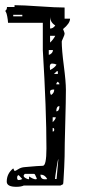

<svg xmlns="http://www.w3.org/2000/svg" viewBox="-27 -690 387 740"><path d="M59 -627V-633H24V-627ZM186 -592Q166 -604 166 -627V-580Q178 -580 186 -592ZM186 -552H166V-526Q178 -537 186 -552ZM177 -497H161V-479Q166 -479 171.5 -484.5Q177 -490 177 -497ZM191 -441Q183 -445 174 -445Q165 -445 165 -433Q165 -432 165.5 -428Q166 -424 166 -420Q184 -429 191 -441ZM196 -405V-415L193 -416Q192 -416 181 -405ZM196 -375Q190 -371 190 -365H202Q202 -370 196 -375ZM182 -345Q166 -345 166 -338Q166 -328 170 -324Q182 -331 182 -345ZM202 -281Q190 -281 190 -261Q202 -261 202 -281ZM188 -238H176V-219Q188 -231 188 -238ZM176 -197V-183Q182 -183 182 -190Q182 -197 176 -197ZM64 -13Q64 -8 71.5 -3.5Q79 1 85 1V-10Q102 1 110 1Q114 0 115 0L114 -4Q112 -7 111 -10.5Q110 -14 108 -17Q106 -20 104 -20H69L66 -17Q64 -14 64 -13ZM129 -17Q129 1 146 1Q154 1 155 0Q146 -17 129 -17ZM191 0 198 -77Q196 -76 190.5 -40.5Q185 -5 185 0ZM59 0 45 -15Q39 -14 39 -5Q39 4 45 4Q51 4 59 0ZM206 25H65Q54 30 36 30Q-1 30 -1 10Q-1 -21 24 -41L29 -31Q33 -31 43.5 -38Q54 -45 69 -46Q124 -51 138 -51Q152 -51 152 -118Q152 -267 138 -497V-602H4Q4 -607 3 -613.5Q2 -620 1 -626Q0 -632 -1.5 -637Q-3 -642 -4.5 -644.5Q-6 -647 -7 -647Q-7 -648 -3.5 -651.5Q0 -655 0 -663H29V-670Q61 -670 125 -665.5Q189 -661 222 -661V-618H243Q243 -600 216 -578Q216 -577 218 -573Q220 -569 221 -565Q222 -561 222 -560Q222 -556 216.5 -544Q211 -532 211 -530Q211 -498 219 -436.5Q227 -375 227 -344Q227 -305 224.5 -215Q222 -125 222 -87Q222 -72 220.5 -46Q219 -20 218 -0.5Q217 19 216 20Z"/></svg>

Font: CabinSketch
Style: Regular
Weight: 400
Designer: Pablo Impallari
Foundry: Pablo Impallari. www.impallari.com Igino Marini. www.ikern.com
Version: Version 1.002